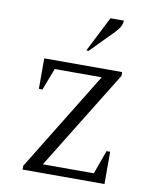

<svg xmlns="http://www.w3.org/2000/svg" viewBox="-89 -880 769 949"><g transform="rotate(10 295.5 -406.0)"><path d="M90 0V-19L396 -517H160L118 -407H100V-560H491V-541L184 -43H440L483 -162H501V0ZM298 -635 388 -812H455Q455 -797 448 -783Q441 -769 422 -749L310 -635Z"/></g></svg>

Font: Spectral SC Light
Style: Regular
Weight: 300
Designer: Jean-Baptiste Levee
Foundry: Production Type
Version: Version 2.001